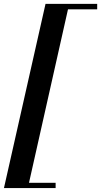

<svg xmlns="http://www.w3.org/2000/svg" viewBox="-30 -800 511 970"><path d="M-10 150 200 -780.5H461V-753H313.5L116.5 123.5H251V150Z"/></svg>

Font: Bodoni Moda 9pt SemiBold
Style: Italic
Weight: 600
Italic angle: -13°
Designer: Owen Earl
Foundry: indestructible type
Version: Version 2.004